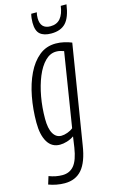

<svg xmlns="http://www.w3.org/2000/svg" viewBox="-151 -793 643 1068"><g transform="rotate(-15 170.0 -259.5)"><path d="M-9 203 5 158Q44 173 82 173Q124 173 149 143Q174 113 185 42L194 -20Q175 -7 153.5 -0.5Q132 6 113 6Q66 6 41.5 -34.5Q17 -75 17 -146Q17 -223 30.5 -294.5Q44 -366 71 -422Q98 -478 138.5 -511Q179 -544 234 -544Q258 -544 282 -538.5Q306 -533 325 -525L233 43Q219 135 182.5 177.5Q146 220 83 220Q60 220 36 215.5Q12 211 -9 203ZM269 -491Q258 -495 247.5 -497.5Q237 -500 225 -500Q190 -500 161 -471Q132 -442 111.5 -392Q91 -342 80 -280.5Q69 -219 69 -154Q69 -98 86 -69Q103 -40 133 -40Q149 -40 168.5 -47Q188 -54 201 -65ZM226 -604Q184 -604 162 -623Q140 -642 140 -689Q140 -716 146 -739H178Q174 -725 174 -705Q175 -644 232 -644Q269 -644 289.5 -668.5Q310 -693 316 -739H349Q339 -666 310 -635Q281 -604 226 -604Z"/></g></svg>

Font: Georama Condensed Light
Style: Italic
Weight: 300
Width: 3
Italic angle: -9°
Designer: Jean-Baptiste Levee
Foundry: Production Type
Version: Version 1.000